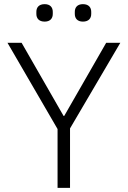

<svg xmlns="http://www.w3.org/2000/svg" viewBox="-20 -904 615 924"><path d="M195 -800C222 -800 234 -816 234 -837V-847C234 -868 222 -884 195 -884C167 -884 155 -868 155 -847V-837C155 -816 167 -800 195 -800ZM379 -800C407 -800 419 -816 419 -837V-847C419 -868 407 -884 379 -884C352 -884 340 -868 340 -847V-837C340 -816 352 -800 379 -800ZM317 0V-286L559 -698H491L289 -346H286L84 -698H16L257 -283V0Z"/></svg>

Font: IBM Plex Thai Looped Light
Style: Regular
Weight: 300
Designer: Mike Abbink, Paul van der Laan, Pieter van Rosmalen, Ben Mitchell, Mark Frömberg
Foundry: Bold Monday
Version: Version 1.0